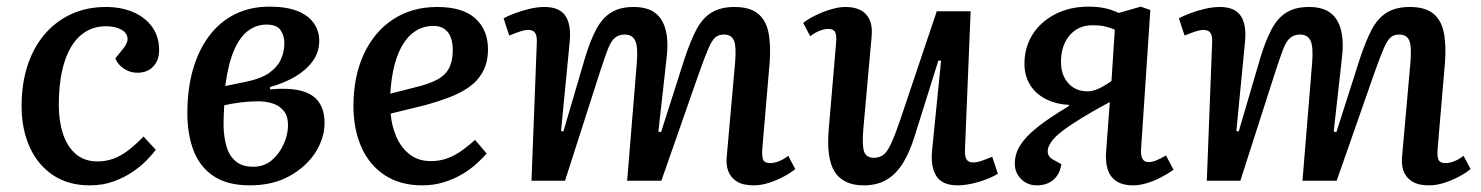

<svg xmlns="http://www.w3.org/2000/svg" viewBox="-20 -544 4458 578"><path d="M299 -523Q345 -523 381 -507.5Q417 -492 438 -463Q459 -434 459 -393Q459 -363 441.5 -344Q424 -325 393 -325Q372 -325 353.5 -337Q335 -349 327 -368L348 -394Q367 -416 363.5 -432Q360 -448 342 -456.5Q324 -465 299 -465Q266 -465 239.5 -449.5Q213 -434 194.5 -403.5Q176 -373 166.5 -329Q157 -285 157 -228Q157 -180 169.5 -141.5Q182 -103 208 -80.5Q234 -58 274 -58Q299 -58 322 -66.5Q345 -75 367.5 -92.5Q390 -110 412 -133L449 -93Q440 -81 423 -63Q406 -45 380.5 -27.5Q355 -10 322.5 2Q290 14 250 14Q186 14 140 -16.5Q94 -47 69.5 -101Q45 -155 45 -225Q45 -290 62 -344Q79 -398 112 -438Q145 -478 192.5 -500.5Q240 -523 299 -523Z M732 14Q665 14 623.5 -13.5Q582 -41 563 -90Q544 -139 544 -204Q544 -275 560.5 -333.5Q577 -392 609 -435Q641 -478 687 -501Q733 -524 791 -524Q842 -524 875 -511Q908 -498 924.5 -474.5Q941 -451 941 -421Q941 -387 921.5 -360Q902 -333 869 -313.5Q836 -294 793 -282V-275Q851 -280 887 -270.5Q923 -261 940 -236.5Q957 -212 957 -174Q957 -128 929.5 -85Q902 -42 851.5 -14Q801 14 732 14ZM742 -42Q775 -42 798 -61.5Q821 -81 834 -110Q847 -139 847 -167Q847 -195 834 -210.5Q821 -226 801 -232.5Q781 -239 757 -239Q730 -239 703 -235.5Q676 -232 655 -227Q654 -212 653.5 -196Q653 -180 653 -164Q654 -130 662 -102.5Q670 -75 689.5 -58.5Q709 -42 742 -42ZM658 -285 726 -299Q767 -308 791 -325Q815 -342 825.5 -365Q836 -388 836 -414Q836 -437 824.5 -453.5Q813 -470 782 -470Q752 -470 727 -451.5Q702 -433 684.5 -392.5Q667 -352 658 -285Z M1296 -523Q1373 -523 1411 -488.5Q1449 -454 1449 -396Q1449 -356 1433.5 -328Q1418 -300 1391.5 -281.5Q1365 -263 1331.5 -250.5Q1298 -238 1262 -228L1156 -202Q1159 -165 1173 -132.5Q1187 -100 1213 -79.5Q1239 -59 1277 -59Q1300 -59 1321 -65.5Q1342 -72 1364 -86.5Q1386 -101 1410 -123L1445 -82Q1433 -68 1415 -51.5Q1397 -35 1372 -20Q1347 -5 1316.5 4.5Q1286 14 1251 14Q1185 14 1138.5 -16.5Q1092 -47 1068 -101Q1044 -155 1044 -225Q1044 -313 1075 -380.5Q1106 -448 1163 -485.5Q1220 -523 1296 -523ZM1343 -393Q1343 -414 1337.5 -430Q1332 -446 1319 -456Q1306 -466 1285 -466Q1248 -466 1220 -442.5Q1192 -419 1175.5 -373.5Q1159 -328 1155 -262L1245 -285Q1278 -294 1300 -306.5Q1322 -319 1332.5 -340Q1343 -361 1343 -393Z M1897 -354Q1901 -402 1892.5 -421Q1884 -440 1860 -440Q1843 -440 1831 -430Q1819 -420 1809.5 -395Q1800 -370 1786 -327L1681 0H1580L1596 -415Q1597 -436 1591 -445Q1585 -454 1569 -454Q1561 -454 1548 -450Q1535 -446 1513 -437L1496 -489Q1509 -496 1530 -504Q1551 -512 1574.5 -517.5Q1598 -523 1619 -523Q1664 -523 1682 -496.5Q1700 -470 1695 -418L1669 -150L1676 -148L1740 -366Q1756 -420 1774.5 -455Q1793 -490 1820 -506.5Q1847 -523 1887 -523Q1929 -523 1952.5 -505Q1976 -487 1984.5 -451.5Q1993 -416 1986 -363L1962 -148L1970 -146L2040 -365Q2058 -420 2076.5 -455Q2095 -490 2122.5 -506.5Q2150 -523 2191 -523Q2236 -523 2260.5 -504Q2285 -485 2293 -448Q2301 -411 2297 -356L2275 -98Q2273 -73 2277.5 -63Q2282 -53 2299 -53Q2310 -53 2324.5 -58.5Q2339 -64 2353 -75L2374 -35Q2361 -24 2339.5 -12.5Q2318 -1 2294.5 6.5Q2271 14 2249 14Q2217 14 2198.5 2.5Q2180 -9 2172.5 -28.5Q2165 -48 2168 -75L2193 -356Q2197 -404 2189.5 -422Q2182 -440 2159 -440Q2144 -440 2134 -432Q2124 -424 2113 -399Q2102 -374 2084 -323L1971 0H1868Z M2398 -475Q2413 -487 2435.5 -498Q2458 -509 2482 -516Q2506 -523 2525 -523Q2567 -523 2587.5 -500.5Q2608 -478 2604 -435L2579 -156Q2575 -108 2581 -88.5Q2587 -69 2611 -69Q2628 -69 2639.5 -78Q2651 -87 2662.5 -111.5Q2674 -136 2689 -180L2800 -510H2902L2885 -95Q2884 -74 2889.5 -64.5Q2895 -55 2910 -55Q2922 -55 2937 -60.5Q2952 -66 2967 -72L2984 -21Q2973 -14 2957.5 -7.5Q2942 -1 2925 4Q2908 9 2892 11.5Q2876 14 2863 14Q2816 14 2798.5 -14.5Q2781 -43 2786 -92L2813 -361L2805 -362L2735 -139Q2720 -89 2699.5 -55Q2679 -21 2650 -3.5Q2621 14 2580 14Q2519 14 2493 -26.5Q2467 -67 2475 -157L2497 -415Q2499 -440 2493.5 -448.5Q2488 -457 2473 -457Q2461 -457 2446.5 -451Q2432 -445 2419 -435Z M3321 -237Q3271 -210 3236 -188.5Q3201 -167 3178 -149.5Q3155 -132 3144.5 -116.5Q3134 -101 3134 -89Q3134 -81 3138 -74.5Q3142 -68 3151 -63L3175 -50Q3171 -20 3151.5 -3Q3132 14 3101 14Q3073 14 3054 -5Q3035 -24 3035 -51Q3035 -81 3051.5 -107Q3068 -133 3103 -161Q3138 -189 3195 -223L3200 -228Q3160 -230 3129 -245.5Q3098 -261 3081 -288.5Q3064 -316 3064 -352Q3064 -401 3088 -439.5Q3112 -478 3156 -501Q3200 -524 3257 -524Q3282 -524 3303 -520Q3324 -516 3348 -505L3414 -524L3443 -514L3415 -94Q3414 -75 3419.5 -65.5Q3425 -56 3438 -56Q3448 -56 3460.5 -61Q3473 -66 3490 -76L3513 -33Q3496 -21 3475 -10Q3454 1 3432 7.5Q3410 14 3391 14Q3347 14 3326.5 -11.5Q3306 -37 3310 -89ZM3336 -455Q3315 -463 3302 -465.5Q3289 -468 3269 -468Q3226 -468 3200 -437.5Q3174 -407 3174 -358Q3174 -318 3196 -293.5Q3218 -269 3254 -269Q3269 -269 3286 -276.5Q3303 -284 3326 -300Z M3930 -354Q3934 -402 3925.5 -421Q3917 -440 3893 -440Q3876 -440 3864 -430Q3852 -420 3842.5 -395Q3833 -370 3819 -327L3714 0H3613L3629 -415Q3630 -436 3624 -445Q3618 -454 3602 -454Q3594 -454 3581 -450Q3568 -446 3546 -437L3529 -489Q3542 -496 3563 -504Q3584 -512 3607.5 -517.5Q3631 -523 3652 -523Q3697 -523 3715 -496.5Q3733 -470 3728 -418L3702 -150L3709 -148L3773 -366Q3789 -420 3807.5 -455Q3826 -490 3853 -506.5Q3880 -523 3920 -523Q3962 -523 3985.5 -505Q4009 -487 4017.5 -451.5Q4026 -416 4019 -363L3995 -148L4003 -146L4073 -365Q4091 -420 4109.5 -455Q4128 -490 4155.5 -506.5Q4183 -523 4224 -523Q4269 -523 4293.5 -504Q4318 -485 4326 -448Q4334 -411 4330 -356L4308 -98Q4306 -73 4310.5 -63Q4315 -53 4332 -53Q4343 -53 4357.5 -58.5Q4372 -64 4386 -75L4407 -35Q4394 -24 4372.5 -12.5Q4351 -1 4327.5 6.5Q4304 14 4282 14Q4250 14 4231.5 2.5Q4213 -9 4205.5 -28.5Q4198 -48 4201 -75L4226 -356Q4230 -404 4222.5 -422Q4215 -440 4192 -440Q4177 -440 4167 -432Q4157 -424 4146 -399Q4135 -374 4117 -323L4004 0H3901Z"/></svg>

Font: Literata 18pt Medium
Style: Italic
Weight: 500
Italic angle: -2°
Designer: Latin by Veronika Burian and Jose Scaglione. Greek by Irene Vlachou. Cyrillic by Vera Evstafieva
Foundry: TypeTogether
Version: Version 3.103;gftools[0.9.29]